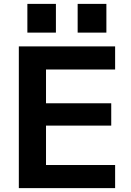

<svg xmlns="http://www.w3.org/2000/svg" viewBox="-20 -969 676 989"><path d="M77 0V-730H573V-611H217V-437H553V-322H217V-119H573V0ZM380 -801V-949H528V-801ZM121 -801V-949H268V-801Z"/></svg>

Font: M PLUS 1 Thin
Style: Bold
Weight: 700
Version: Version 1.001